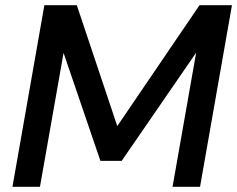

<svg xmlns="http://www.w3.org/2000/svg" viewBox="-20 -720 914 740"><path d="M28 0 151 -700H276L432 -234L749 -700H874L751 0H645L736 -517L449 -100H367L225 -516L134 0Z"/></svg>

Font: Ultramarine Medium
Style: Italic
Weight: 500
Italic angle: -10°
Designer: Colophon Foundry, Jonny Pinhorn
Foundry: Colophon Foundry
Version: Version 1.200; ttfautohint (v1.8.3)